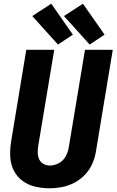

<svg xmlns="http://www.w3.org/2000/svg" viewBox="-20 -1002 625 1030"><path d="M245 8Q279 8 313 1.5Q347 -5 379.5 -22Q412 -39 437 -66Q462 -93 476 -125.5Q490 -158 495 -192L585 -735H436L349 -212Q345 -187 332.5 -163.5Q320 -140 296 -127Q272 -114 248 -114Q229 -114 213.5 -122.5Q198 -131 190.5 -147Q183 -163 182.5 -181.5Q182 -200 185 -219L271 -735H121L39 -239Q33 -199 35 -160Q37 -121 54 -87.5Q71 -54 100.5 -32Q130 -10 168 -1Q206 8 245 8ZM461 -763 541 -816 425 -982 323 -916ZM291 -763 371 -816 255 -982 153 -916Z"/></svg>

Font: Iosevka Sparkle Heavy
Style: Italic
Weight: 900
Italic angle: -9°
Designer: Belleve Invis
Foundry: Belleve Invis
Version: Version 4.5.0; ttfautohint (v1.8.3)